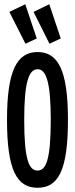

<svg xmlns="http://www.w3.org/2000/svg" viewBox="-20 -873 353 904"><path d="M100 -667 153 -692 99 -853 24 -817ZM213 -667 266 -692 212 -853 138 -817ZM157 11C254 11 300 -70 300 -309C300 -541 254 -628 157 -628C60 -628 13 -541 13 -309C13 -70 60 11 157 11ZM157 -70C116 -70 94 -122 94 -309C94 -487 116 -547 157 -547C197 -547 219 -487 219 -309C219 -122 197 -70 157 -70Z"/></svg>

Font: Inconsolata ExtraCondensed
Style: Bold
Weight: 700
Width: 2
Monospace: yes
Designer: Raph Levien, Cyreal, Brenton Simpson
Foundry: Raph Levien, Cyreal, Google
Version: Version 3.100